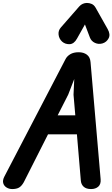

<svg xmlns="http://www.w3.org/2000/svg" viewBox="-41 -1283 762 1303"><path d="M42 0Q20.5 0 3.2 -10.8Q-14 -21.5 -19.2 -40.5Q-24.5 -59.5 -11 -85.5L403 -880.5Q413 -901 435.5 -914.8Q458 -928.5 493 -928.5Q526.5 -928.5 548.8 -911.8Q571 -895 573.5 -861L642 -66Q644.5 -32.5 625.8 -16.2Q607 0 577 0Q544 0 526.8 -15.8Q509.5 -31.5 507.5 -58L481 -371.5H285L120.5 -46.5Q106 -20.5 88.5 -10.2Q71 0 42 0ZM350.5 -500.5H470L458 -640L463 -747L422 -641ZM655 -988.5Q628 -980.5 603.2 -992Q578.5 -1003.5 569 -1028.5L535.5 -1117L481.5 -1021Q461.5 -984.5 431.5 -983.2Q401.5 -982 380 -1001Q359.5 -1020.5 356.5 -1048Q353.5 -1075.5 372 -1096.5L496.5 -1239Q507.5 -1251.5 521.2 -1257.2Q535 -1263 549 -1263Q566 -1263 581.8 -1256Q597.5 -1249 608 -1230.5L689.5 -1086Q710 -1049.5 696.2 -1023.2Q682.5 -997 655 -988.5Z"/></svg>

Font: Edu VIC WA NT Hand
Style: Regular
Weight: 400
Designer: Tina and Corey Anderson, Eben Sorkin, Mirko Velimirovic
Foundry: Google for Education
Version: Version 1.000